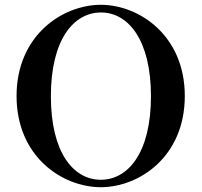

<svg xmlns="http://www.w3.org/2000/svg" viewBox="-20 -767 840 800"><path d="M400 13C559 13 750 -113 750 -367C750 -620 559 -747 400 -747C241 -747 49 -620 49 -367C49 -113 241 13 400 13ZM400 -18C286 -18 192 -131 192 -366C192 -601 286 -715 401 -715C514 -715 609 -601 609 -366C609 -131 514 -18 400 -18Z"/></svg>

Font: Shippori Mincho OTF
Style: Bold
Weight: 800
Designer: FONTDASU
Foundry: FONTDASU / Google Inc. / but / Adobe
Version: Version 3.300;hotconv 1.0.109;makeotfexe 2.5.65596